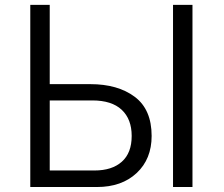

<svg xmlns="http://www.w3.org/2000/svg" viewBox="-20 -751 898 771"><path d="M674.8 0V-731.4H752.9V0ZM101.6 0V-731.4H179.7V-413.1H342.8Q453.1 -413.1 521 -362.3Q588.9 -311.5 588.9 -205.1Q588.9 -112.3 528.8 -56.2Q468.8 0 369.1 0ZM179.7 -66.4H359.4Q429.7 -66.4 469.2 -101.6Q508.8 -136.7 508.8 -205.1Q508.8 -272.5 468.8 -310.1Q428.7 -347.7 350.6 -347.7H179.7Z"/></svg>

Font: Gothic A1
Style: Regular
Weight: 400
Designer: HanYang I&C Co.,Ltd.
Foundry: HanYang I&C Co.,Ltd.
Version: Version 2.50